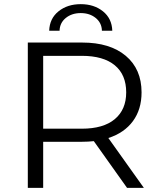

<svg xmlns="http://www.w3.org/2000/svg" viewBox="-20 -905 763 925"><path d="M267 -757H217Q219 -816 262 -850.5Q305 -885 369 -885Q433 -885 476 -850.5Q519 -816 521 -757H471Q470 -795 441 -818.5Q412 -842 369 -842Q326 -842 297 -818.5Q268 -795 267 -757ZM673 0H592L432 -225Q405 -222 376 -222H188V0H114V-700H376Q510 -700 586 -636Q662 -572 662 -460Q662 -378 620.5 -321.5Q579 -265 502 -240ZM374 -285Q478 -285 533 -331Q588 -377 588 -460Q588 -545 533 -590.5Q478 -636 374 -636H188V-285Z"/></svg>

Font: Montserrat Alternates
Style: Regular
Weight: 400
Designer: Julieta Ulanovsky
Foundry: Julieta Ulanovsky
Version: Version 7.200;PS 007.200;hotconv 1.0.88;makeotf.lib2.5.64775